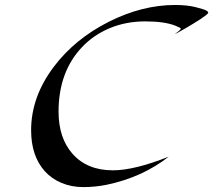

<svg xmlns="http://www.w3.org/2000/svg" viewBox="-20 -742 869 783"><path d="M736.3 -626.5Q700.2 -605.5 692.9 -603Q694.3 -604.5 698.2 -607.2Q702.1 -609.9 706.5 -613.3Q717.3 -621.6 717.3 -625Q717.3 -628.4 695.3 -637.2Q650.9 -654.8 572.3 -654.8Q493.7 -654.8 427.2 -627Q360.8 -599.1 314.5 -549.8Q218.8 -448.7 218.8 -286.6Q218.8 -179.7 275.4 -115.2Q335 -47.4 440.4 -47.4Q527.3 -47.4 668 -103Q560.1 -18.6 414.1 11.7Q367.7 21 319.6 21Q271.5 21 230.7 3.9Q189.9 -13.2 162.6 -43.9Q106.9 -106 106.9 -210.9Q106.9 -347.7 200.2 -470.7Q285.6 -583.5 423.8 -653.3Q560.1 -721.7 693.8 -721.7Q743.2 -721.7 777.6 -712.9Q812 -704.1 820.6 -699.5Q829.1 -694.8 829.1 -690.9Q829.1 -687 820.3 -680.2Q811.5 -673.3 797.9 -664.3Q784.2 -655.3 767.8 -645.3Q751.5 -635.3 736.3 -626.5Z"/></svg>

Font: Fondamento
Style: Italic
Weight: 400
Italic angle: -12°
Version: Version 1.000